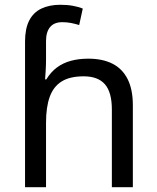

<svg xmlns="http://www.w3.org/2000/svg" viewBox="-20 -785 657 805"><path d="M85 -611Q85 -665 102.5 -699Q120 -733 153.5 -749Q187 -765 233 -765Q262 -765 286.5 -760.5Q311 -756 327 -749L312 -680Q296 -685 278.5 -688.5Q261 -692 241 -692Q207 -692 190 -671.5Q173 -651 173 -613V-535Q173 -513 171.5 -488Q170 -463 169 -452H174Q193 -483 218.5 -502Q244 -521 277 -530Q310 -539 350 -539Q410 -539 451.5 -518Q493 -497 515 -453.5Q537 -410 537 -343V0H449V-326Q449 -398 420 -431.5Q391 -465 331 -465Q273 -465 238.5 -443.5Q204 -422 188.5 -379Q173 -336 173 -271V0H85Z"/></svg>

Font: ltelugu85
Style: Book
Weight: 400
Designer: Jelle Bosma - Monotype Design Team
Foundry: Monotype Imaging Inc.
Version: Version 2.003